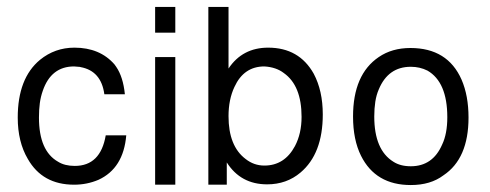

<svg xmlns="http://www.w3.org/2000/svg" viewBox="-20 -547 1408 552"><path d="M280 -276Q271 -343 212 -354Q210 -355 205 -355Q200 -355 193 -356Q127 -356 103 -286Q97 -269 94.5 -250.5Q92 -232 92 -209Q92 -113 147 -82Q166 -70 195 -70Q269 -70 284 -158H343Q335 -63 263 -30Q230 -16 193 -16Q102 -16 60 -90Q31 -139 31 -209Q31 -322 95 -375Q138 -410 194 -410Q267 -410 309 -362L314 -355Q334 -326 339 -276Z M484 -383V-16H426V-383ZM484 -527V-453H426V-527Z M579 -527H637V-350Q677 -410 751 -410Q840 -410 882 -335Q908 -286 908 -218Q908 -105 844 -51Q804 -17 748 -17Q672 -17 632 -80V-16H579ZM740 -356Q681 -356 654 -297Q637 -261 637 -213Q637 -127 686 -90Q710 -71 740 -71Q798 -71 828 -127Q847 -163 847 -211Q847 -301 796 -337Q774 -354 740 -356Z M1160 -409Q1267 -409 1307 -318Q1327 -272 1327 -209Q1327 -91 1255 -43Q1218 -15 1161 -15Q1060 -15 1018 -99Q995 -145 995 -212Q995 -333 1069 -383Q1107 -409 1160 -409ZM1161 -355Q1096 -355 1069 -290Q1062 -274 1059 -254.5Q1056 -235 1056 -212Q1056 -116 1111 -82Q1131 -69 1161 -69Q1224 -69 1251 -131Q1266 -162 1266 -210Q1266 -311 1209 -344Q1187 -355 1161 -355Z"/></svg>

Font: Ekushey Buriganga
Style: Regular
Weight: 400
Designer: Al Mamun Sumon
Foundry: Al Mamun Sumon
Version: Version 1.0